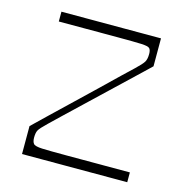

<svg xmlns="http://www.w3.org/2000/svg" viewBox="-79 -552 591 624"><g transform="rotate(15 216.0 -240.0)"><path d="M49 0V-94Q71 -115 102 -145Q133 -175 168 -208Q203 -241 235.5 -272.5Q268 -304 293.5 -328.5Q319 -353 332 -365Q352 -384 358 -393.5Q364 -403 364 -421Q364 -434 359 -439.5Q354 -445 330.5 -446Q307 -447 253 -447Q224 -447 199 -447Q174 -447 140.5 -447Q107 -447 53 -447V-480H388V-386Q367 -366 335.5 -336Q304 -306 268.5 -272.5Q233 -239 200 -207.5Q167 -176 141 -151.5Q115 -127 104 -116Q82 -95 77.5 -86.5Q73 -78 73 -62Q73 -48 78.5 -41.5Q84 -35 108 -34Q132 -33 189 -33Q217 -33 245.5 -33Q274 -33 311.5 -33Q349 -33 403 -33V0Z"/></g></svg>

Font: Ojuju ExtraLight
Style: Regular
Weight: 200
Designer: Chisaokwu Joboson, Mirko Velimirovic
Foundry: Udi Foundry
Version: Version 1.000